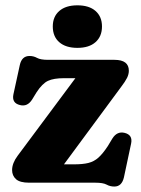

<svg xmlns="http://www.w3.org/2000/svg" viewBox="-20 -687 530 722"><path d="M435 -359.5 220.5 -69H258.5Q291 -69 312.2 -74.2Q333.5 -79.5 350 -94.2Q366.5 -109 385 -137L402.5 -166Q420 -194 448 -187.5Q480 -180 473 -147L446 -20Q438 14.5 410 14.5Q394 14.5 380.8 7.2Q367.5 0 338.5 0H89.5Q55 0 40.2 -13.2Q25.5 -26.5 25.5 -47.5Q25.5 -73.5 46.5 -101.5L263.5 -393H220.5Q182 -393 160.5 -383Q139 -373 117.5 -340L101 -313Q83 -284.5 55 -292Q23.5 -299.5 30.5 -332.5L54.5 -442.5Q62 -476.5 91 -476.5Q106.5 -476.5 119.5 -469.2Q132.5 -462 161 -462H410.5Q464.5 -462 464.5 -421Q464.5 -408 457.8 -394.2Q451 -380.5 435 -359.5ZM271 -507Q227.5 -507 203 -528.2Q178.5 -549.5 178.5 -587.5Q178.5 -624.5 203 -645.8Q227.5 -667 271 -667Q315 -667 339.2 -645.8Q363.5 -624.5 363.5 -587.5Q363.5 -550 339.2 -528.5Q315 -507 271 -507Z"/></svg>

Font: Fraunces 72pt S100
Style: Bold
Weight: 700
Version: Version 1.000; ttfautohint (v1.8.3)